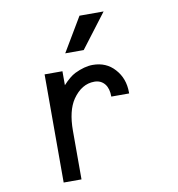

<svg xmlns="http://www.w3.org/2000/svg" viewBox="-101 -1058 1066 1149"><g transform="rotate(-10 432.5 -483.5)"><path d="M335.9 -759.8H448.2L605.5 -966.8H459ZM300.8 -572.3V-657.2H192.4V0H300.8V-295.9Q300.8 -417 345.7 -483.4Q400.4 -562.5 477.5 -562.5Q517.6 -562.5 541 -533.2Q562.5 -505.9 562.5 -457H670.9V-462.9Q670.9 -548.8 618.2 -606.4Q567.4 -663.1 485.4 -663.1Q435.5 -663.1 375 -633.8Q340.8 -616.2 300.8 -572.3Z"/></g></svg>

Font: OCR-B
Style: Regular
Weight: 400
Version: 1.1